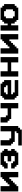

<svg xmlns="http://www.w3.org/2000/svg" viewBox="2976 -3641 790 6782"><g transform="rotate(-90 3371.0 -250.0)"><path d="M500 0H687.5V-625H500V-562.5H437.5V-500H375V-437.5H312.5V-375H250V-312.5H187.5V-625H0V0H187.5V-62.5H250V-125H312.5V-187.5H375V-250H437.5V-312.5H500Z M936.5 0H1374V-62.5H1436.5V-125H1499V-250H1436.5V-375H1499V-500H1436.5V-562.5H1374V-625H936.5V-562.5H874V-500H811.5V-375H999V-437.5H1061.5V-500H1249V-375H1061.5V-250H1249V-125H1061.5V-187.5H999V-250H811.5V-125H874V-62.5H936.5Z M1623 125H2185.5V62.5H2248V0H2310.5V-625H2123V-250H1873V-312.5H1810.5V-625H1623V-250H1685.5V-187.5H1748V-125H2123V-62.5H2060.5V0H1623Z M2934.6 0H3122.1V-625H2934.6V-375H2684.6V-437.5H2622.1V-625H2434.6V-375H2497.1V-312.5H2559.6V-250H2934.6Z M3371.1 0H3933.6V-125H3496.1V-187.5H3433.6V-250H3933.6V-500H3871.1V-562.5H3808.6V-625H3371.1V-562.5H3308.6V-500H3246.1V-125H3308.6V-62.5H3371.1ZM3746.1 -375H3433.6V-437.5H3496.1V-500H3683.6V-437.5H3746.1Z M4557.6 0H4745.1V-625H4557.6V-375H4245.1V-625H4057.6V0H4245.1V-250H4557.6Z M5369.1 0H5556.6V-625H5369.1V-562.5H5306.6V-500H5244.1V-437.5H5181.6V-375H5119.1V-312.5H5056.6V-625H4869.1V0H5056.6V-62.5H5119.1V-125H5181.6V-187.5H5244.1V-250H5306.6V-312.5H5369.1Z M6055.7 0H6493.2V-62.5H6555.7V-125H6618.2V-500H6555.7V-562.5H6493.2V-625H6055.7V-562.5H5993.2V-500H5930.7V-375H5868.2V-625H5680.7V0H5868.2V-250H5930.7V-125H5993.2V-62.5H6055.7ZM6368.2 -125H6180.7V-187.5H6118.2V-437.5H6180.7V-500H6368.2V-437.5H6430.7V-187.5H6368.2Z"/></g></svg>

Font: Faithful 32x
Style: Semibold
Weight: 400
Foundry: Faithful Resource Pack
Version: Version 1.0; January 27, 2023